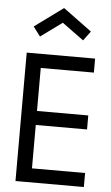

<svg xmlns="http://www.w3.org/2000/svg" viewBox="-60 -943 567 983"><g transform="rotate(5 223.5 -452.0)"><path d="M409.5 0H58V-660H409.5V-588H136.5V-367H400V-295H136.5V-72H409.5ZM340 -747.5 229 -828.5 118.5 -748 82 -796.5 229 -904 376 -796Z"/></g></svg>

Font: Lucymar Sans
Style: Regular
Weight: 400
Foundry: The League of Moveable Type (original font) / Main changes by Cristiano Sobral with portions from Mirco Monsees
Version: Version 2.001;August 30, 2020;FontCreator 13.0.0.2681 64-bit